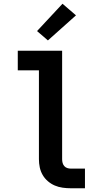

<svg xmlns="http://www.w3.org/2000/svg" viewBox="-20 -1006 540 1026"><path d="M358 0Q337 0 315 -3Q293 -6 273 -14.5Q253 -23 236 -37.5Q219 -52 208 -71Q197 -90 192.5 -111.5Q188 -133 188 -155V-630H75V-735H312V-155Q312 -145 314.5 -135.5Q317 -126 323.5 -118.5Q330 -111 339.5 -108Q349 -105 358 -105H434V0ZM236 -790 178 -840 314 -986 386 -924Z"/></svg>

Font: Iosevka SS04 Extrabold
Style: Regular
Weight: 800
Monospace: yes
Designer: Belleve Invis
Foundry: Belleve Invis
Version: Version 19.0.0; ttfautohint (v1.8.4)